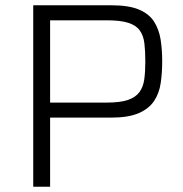

<svg xmlns="http://www.w3.org/2000/svg" viewBox="-20 -708 693 728"><path d="M106 0V-688H402Q469 -688 507.5 -671.5Q546 -655 564.5 -625.5Q583 -596 589 -558Q595 -520 595 -475Q595 -433 589.5 -394Q584 -355 564.5 -325.5Q545 -296 506 -279Q467 -262 401 -262H170V0ZM170 -319H384Q436 -319 465 -329Q494 -339 508.5 -358.5Q523 -378 527 -407Q531 -436 531 -475Q531 -514 527.5 -543.5Q524 -573 510 -592.5Q496 -612 466.5 -621.5Q437 -631 385 -631H170Z"/></svg>

Font: Saira Thin Light
Style: Regular
Weight: 300
Version: Version 1.101